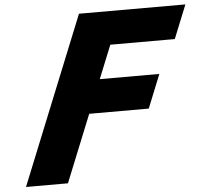

<svg xmlns="http://www.w3.org/2000/svg" viewBox="-56 -884 1004 943"><g transform="rotate(-5 446.0 -412.5)"><path d="M892.2 -825H367.5L34.2 0H241L374.7 -331H668.4L735 -496H441.3L507.6 -660H825.5Z"/></g></svg>

Font: Hussar
Style: BdWideOblFour
Weight: 700
Foundry: Cannot Into Space Fonts
Version: Version 2.00